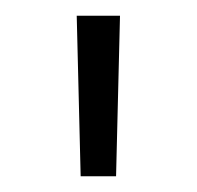

<svg xmlns="http://www.w3.org/2000/svg" viewBox="-20 -720 250 244"><path d="M82.5 -496 77.5 -700H132.5L127.5 -496Z"/></svg>

Font: Geologica Thin
Style: Regular
Weight: 100
Designer: Sindre Bremnes, Frode Helland
Foundry: Monokrom Skriftforlag AS
Version: Version 1.010; ttfautohint (v1.8.4.7-5d5b);gftools[0.9.28]